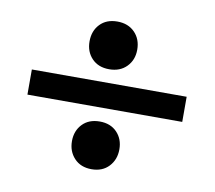

<svg xmlns="http://www.w3.org/2000/svg" viewBox="-63 -635 740 662"><g transform="rotate(10 306.5 -304.5)"><path d="M214 -479Q214 -516 236.5 -539.5Q259 -563 297 -563Q335 -563 358 -539.5Q381 -516 381 -479Q381 -443 358 -419.5Q335 -396 297 -396Q259 -396 236.5 -419.5Q214 -443 214 -479ZM35 -349H577V-261H35ZM214 -130Q214 -166 236.5 -189.5Q259 -213 297 -213Q335 -213 357.5 -189.5Q380 -166 380 -130Q380 -94 357.5 -70Q335 -46 297 -46Q259 -46 236.5 -70Q214 -94 214 -130Z"/></g></svg>

Font: Taviraj Bold
Style: Regular
Weight: 700
Designer: Katatrad Team
Foundry: CadsonDemak
Version: Version 1.030